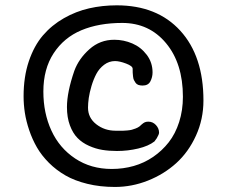

<svg xmlns="http://www.w3.org/2000/svg" viewBox="-20 -703 899 735"><path d="M70.3 -334.5Q70.3 -408.7 90.3 -468.3Q110.4 -527.8 144.3 -567.4Q178.2 -606.9 224.6 -633.3Q271 -659.7 321.3 -671.1Q371.6 -682.6 426.8 -682.6Q581.5 -682.6 670.2 -585.4Q758.8 -488.3 758.8 -318.4Q758.8 -246.6 730.2 -183.8Q701.7 -121.1 654.8 -78.6Q607.9 -36.1 546.4 -11.7Q484.9 12.7 419.9 12.7Q362.8 12.7 314.2 0.7Q265.6 -11.2 230.5 -31.5Q195.3 -51.8 167.2 -79.8Q139.2 -107.9 121.3 -138.9Q103.5 -169.9 91.8 -204.6Q80.1 -239.3 75.2 -271Q70.3 -302.7 70.3 -334.5ZM146 -352.5Q146 -270 176.8 -203.1Q207.5 -136.2 267.8 -96.2Q328.1 -56.2 407.7 -56.2Q451.7 -56.2 491.9 -67.6Q532.2 -79.1 566.4 -102.5Q600.6 -126 626 -158.4Q651.4 -190.9 665.8 -235.8Q680.2 -280.8 680.2 -332.5Q680.2 -460 615.7 -537.6Q551.3 -615.2 447.8 -615.2Q358.4 -615.2 291.5 -587.2Q224.6 -559.1 185.3 -499Q146 -439 146 -352.5ZM236.3 -293Q236.3 -350.1 264.6 -432.1Q281.7 -478.5 322.3 -514.6Q362.8 -550.8 417.5 -550.8Q453.6 -550.8 486.6 -536.6Q519.5 -522.5 541.7 -493.2Q564 -463.9 564 -425.8Q564 -407.7 555.7 -391.6Q547.4 -375.5 525.9 -375.5Q516.6 -375.5 509.8 -377.9Q502.9 -380.4 499 -386Q495.1 -391.6 492.7 -396.5Q490.2 -401.4 489.3 -410.4Q488.3 -419.4 488 -424.8Q487.8 -430.2 487.8 -439.9Q487.8 -450.2 462.6 -459.7Q437.5 -469.2 420.4 -469.2Q397.5 -469.2 378.7 -455.1Q359.9 -440.9 348.9 -420.2Q337.9 -399.4 330.3 -374Q322.8 -348.6 319.8 -327.9Q316.9 -307.1 316.9 -291Q316.9 -252 348.6 -227.3Q380.4 -202.6 422.4 -202.6H435.5Q448.7 -202.6 452.1 -202.6Q455.6 -202.6 467 -203.6Q478.5 -204.6 484.6 -206.3Q490.7 -208 499.3 -211.2Q507.8 -214.4 514.2 -219.2Q515.1 -220.2 522 -226.3Q528.8 -232.4 534.4 -234.9Q540 -237.3 547.9 -237.3Q564.9 -237.3 576.9 -224.4Q588.9 -211.4 588.9 -195.3Q588.9 -188.5 580.1 -173.8Q577.1 -169.4 571.3 -161.6Q548.8 -144 509.3 -134.5Q469.7 -125 427.7 -125Q397.5 -125 371.8 -129.2Q346.2 -133.3 320.6 -144.8Q294.9 -156.2 276.9 -174.6Q258.8 -192.9 247.6 -223.1Q236.3 -253.4 236.3 -293Z"/></svg>

Font: Short Stack
Style: Regular
Weight: 400
Designer: James Grieshaber
Foundry: James Grieshaber
Version: Version 1.002